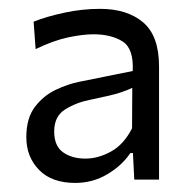

<svg xmlns="http://www.w3.org/2000/svg" viewBox="-20 -746 435 434"><path d="M150 -332.5Q97 -332.5 68.2 -362Q39.5 -391.5 39.5 -436Q39.5 -479 59 -504.5Q78.5 -530 106 -543Q133.5 -556 158.5 -561L280 -585.5Q282.5 -636.5 256.8 -652.5Q231 -668.5 191.5 -668.5Q167 -668.5 134 -661.5Q101 -654.5 60.5 -635L56 -697Q84.5 -708.5 125 -717.2Q165.5 -726 206 -726Q267.5 -726 303.5 -695.5Q339.5 -665 339.5 -596V-340H283.5L280.5 -400H274.5Q256.5 -372.5 223.2 -352.5Q190 -332.5 150 -332.5ZM173 -387.5Q202 -387.5 231 -403.5Q260 -419.5 278.5 -456L279 -547.5Q269.5 -542.5 251.2 -536.5Q233 -530.5 184 -520.5Q153 -514.5 127.8 -499Q102.5 -483.5 102.5 -449Q102.5 -416 122.5 -401.8Q142.5 -387.5 173 -387.5Z"/></svg>

Font: Heraclito
Style: Regular
Weight: 400
Designer: Kostas Bartsokas (font) & Cristiano Sobral (main changes)
Foundry: Kostas Bartsokas (font) & Cristiano Sobral (main changes)
Version: Version 1.00;July 8, 2020;FontCreator 13.0.0.2655 64-bit